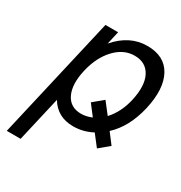

<svg xmlns="http://www.w3.org/2000/svg" viewBox="-176 -666 953 1010"><g transform="rotate(30 300.0 -160.5)"><path d="M479 -52 527 11 467 61 415 -6Q360 23 300 23Q204 23 157 -55L94 218H10L181 -524H258L240 -445Q321 -539 428 -539Q533 -539 575 -462Q617 -385 587 -253Q557 -124 479 -52ZM431 -115Q482 -170 501 -255Q522 -350 494 -405Q465 -461 396 -461Q330 -461 278 -406Q225 -350 204 -258Q183 -166 210 -110Q237 -55 303 -55Q334 -55 367 -69L318 -133L378 -183Z"/></g></svg>

Font: Miedinger
Style: Italic
Weight: 400
Italic angle: -13°
Version: Version 001.000